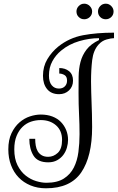

<svg xmlns="http://www.w3.org/2000/svg" viewBox="-20 -996 635 1036"><path d="M514.2 -790Q461.9 -790 407 -773.9Q352.1 -757.8 310.1 -723.1Q280.8 -699.2 262.5 -665.5Q244.1 -631.8 244.1 -587.9Q244.1 -554.2 259 -536.1Q273.9 -518.1 297.9 -518.1Q317.9 -518.1 329.8 -530Q341.8 -542 341.8 -561Q341.8 -583 327.9 -591.1Q314 -599.1 299.8 -599.1V-628.9Q332 -628.9 353 -611.6Q374 -594.2 374 -561Q374 -528.8 352.5 -508.3Q331.1 -487.8 298.8 -487.8Q256.8 -487.8 234.4 -514.9Q211.9 -542 211.9 -586.9Q211.9 -637.2 235.4 -676.5Q258.8 -715.8 294.9 -745.1Q354 -792 428 -805.9Q502 -819.8 595.2 -819.8V-790Q580.1 -790 554.9 -783Q529.8 -775.9 511.2 -754.9Q483.9 -724.1 477.5 -672.1Q471.2 -620.1 471.2 -557.1Q471.2 -526.9 472.2 -499.5Q473.1 -472.2 474.1 -442.6Q475.1 -413.1 476.1 -381.1Q477.1 -349.1 477.1 -310.1Q477.1 -151.9 418.5 -65.9Q359.9 20 228 20Q182.1 20 144.5 4.4Q106.9 -11.2 80.6 -38.6Q54.2 -65.9 39.6 -104.5Q24.9 -143.1 24.9 -189.9Q24.9 -241.2 42 -277.1Q59.1 -313 85 -335.4Q110.8 -357.9 141.4 -367.9Q171.9 -377.9 200.2 -377.9Q234.9 -377.9 262.5 -367.4Q290 -356.9 308.6 -337.9Q327.1 -318.8 337.2 -293.9Q347.2 -269 347.2 -241.2Q347.2 -221.2 341.1 -199.7Q335 -178.2 322 -160.6Q309.1 -143.1 288.6 -131.6Q268.1 -120.1 240.2 -120.1Q183.1 -120.1 160.6 -156.5Q138.2 -192.9 138.2 -247.1H169.9Q169.9 -228 172.9 -210.4Q175.8 -192.9 183.8 -179.4Q191.9 -166 205.6 -158Q219.2 -149.9 240.2 -149.9Q269 -149.9 292 -171.4Q314.9 -192.9 314.9 -241.2Q314.9 -291 282.5 -319.6Q250 -348.1 200.2 -348.1Q172.9 -348.1 147.5 -339.6Q122.1 -331.1 102.1 -312Q82 -293 69.6 -262.9Q57.1 -232.9 57.1 -189.9Q57.1 -139.2 74.5 -104.5Q91.8 -69.8 118.4 -48.8Q145 -27.8 175 -18.8Q205.1 -9.8 230 -9.8Q289.1 -9.8 324.5 -32.5Q359.9 -55.2 378.4 -92Q397 -128.9 403.1 -176Q409.2 -223.1 409.2 -272Q409.2 -325.2 406.5 -378.7Q403.8 -432.1 403.8 -495.1Q403.8 -540 404.3 -582.5Q404.8 -625 414.3 -661.6Q423.8 -698.2 447 -728.5Q470.2 -758.8 514.2 -779.8ZM434.6 -976.1Q451.7 -976.1 464.4 -963.4Q477.1 -950.7 477.1 -934.1Q477.1 -916 464.4 -904.1Q451.7 -892.1 434.6 -892.1Q417 -892.1 404.8 -904.1Q392.6 -916 392.6 -934.1Q392.6 -950.7 404.8 -963.4Q417 -976.1 434.6 -976.1ZM550.8 -976.1Q567.9 -976.1 580.3 -963.4Q592.8 -950.7 592.8 -934.1Q592.8 -916 580.3 -904.1Q567.9 -892.1 550.8 -892.1Q532.7 -892.1 520.8 -904.1Q508.8 -916 508.8 -934.1Q508.8 -950.7 520.8 -963.4Q532.7 -976.1 550.8 -976.1Z"/></svg>

Font: Sevillana
Style: Regular
Weight: 400
Designer: Olga Umpeleva
Foundry: Brownfox
Version: Version 1.001